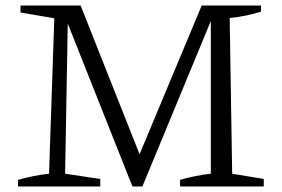

<svg xmlns="http://www.w3.org/2000/svg" viewBox="-20 -673 1017 693"><path d="M818 -46 932 -27V0H630V-24Q658 -32 686 -37.5Q714 -43 741 -46V-621L750 -619L494 0H458L215 -612L225 -613L215 -46L342 -27V0H45V-24Q74 -32 101.5 -37.5Q129 -43 157 -46L176 -607L54 -628V-653H271L493 -93H474L708 -653H922V-631Q897 -623 868.5 -617Q840 -611 809 -608Z"/></svg>

Font: Piazzolla Thin Light
Style: Regular
Weight: 300
Version: Version 2.005